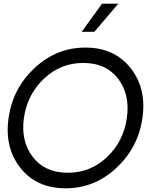

<svg xmlns="http://www.w3.org/2000/svg" viewBox="-20 -1020 839 1050"><path d="M538.1 -1000H627L496.1 -846.2H426.8ZM338.9 9.8Q179.7 9.8 91.8 -101.6Q3.9 -212.9 26.9 -375Q49.8 -537.1 169.4 -648.4Q289.1 -759.8 447 -759.8Q605 -759.8 693.6 -648.4Q782.2 -537.1 759 -375Q735.8 -212.9 616.5 -101.6Q497.1 9.8 338.9 9.8ZM351.1 -75.2Q475.1 -75.2 565.4 -161.1Q655.8 -247.1 673.8 -375Q691.9 -502.9 626 -589.4Q560.1 -675.8 435.1 -675.8Q311 -675.8 220 -589.4Q128.9 -502.9 110.8 -375Q92.8 -248 159.4 -161.6Q226.1 -75.2 351.1 -75.2Z"/></svg>

Font: Oakes Grotesk
Style: Italic
Weight: 400
Designer: Samuel Oakes
Foundry: Samuel Oakes
Version: Version 1.0 | wf-rip DC20170320